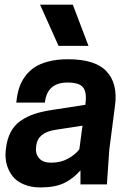

<svg xmlns="http://www.w3.org/2000/svg" viewBox="-20 -800 578 833"><path d="M153.8 -779.8H295.9L363.8 -601.1H233.9ZM329.1 0V-61Q297.4 -24.4 257.8 -5.6Q218.3 13.2 155.8 13.2Q115.2 13.2 84 0.2Q52.7 -12.7 34.9 -35.2Q17.1 -57.6 9.3 -86.2Q1.5 -114.7 4.9 -147L5.9 -155.8Q10.7 -197.3 26.6 -227.3Q42.5 -257.3 69.8 -276.1Q97.2 -294.9 129.6 -305.7Q162.1 -316.4 207 -323.2L350.1 -345.2L351.1 -353Q356.9 -401.4 339.8 -421.6Q322.8 -441.9 272.9 -441.9Q184.1 -441.9 174.8 -355H50.8L51.8 -363.8Q55.2 -394.5 63.5 -419.7Q71.8 -444.8 88.6 -468.3Q105.5 -491.7 129.6 -507.8Q153.8 -523.9 190.7 -533.4Q227.5 -543 274.9 -543Q393.6 -543 442.6 -490Q491.7 -437 479 -341.8L454.1 -149.9L443.8 0ZM201.2 -94.2Q243.7 -94.2 274.9 -111.6Q306.2 -128.9 324.2 -151.9L337.9 -254.9L221.2 -236.8Q144 -225.6 137.2 -168L136.2 -159.2Q133.3 -132.3 149.9 -113.3Q166.5 -94.2 201.2 -94.2Z"/></svg>

Font: Cooper Hewitt
Style: Semibold Italic
Weight: 710
Designer: Village Type and Design LLC
Foundry: Cooper Hewitt Smithsonian Design Museum
Version: 1.000